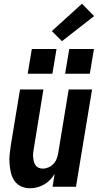

<svg xmlns="http://www.w3.org/2000/svg" viewBox="-20 -998 540 1026"><path d="M140 8Q115 8 93 -2Q71 -12 57.5 -31.5Q44 -51 38.5 -74.5Q33 -98 31 -123Q29 -148 31.5 -173Q34 -198 38 -223L87 -520H212L161 -206Q159 -194 157.5 -182Q156 -170 157 -158.5Q158 -147 160.5 -136Q163 -125 169.5 -115.5Q176 -106 186.5 -101.5Q197 -97 209 -97Q224 -97 239 -103.5Q254 -110 265.5 -122Q277 -134 282.5 -149Q288 -164 291 -179L347 -520H472L386 0H261L272 -69Q262 -52 247.5 -37Q233 -22 215.5 -12Q198 -2 178.5 3Q159 8 140 8ZM328 -604 350 -736H482L460 -604ZM128 -604 150 -736H282L260 -604ZM311 -778 257 -832 418 -978 483 -912Z"/></svg>

Font: Iosevka SS04 Extrabold
Style: Italic
Weight: 800
Italic angle: -9°
Monospace: yes
Designer: Belleve Invis
Foundry: Belleve Invis
Version: Version 19.0.0; ttfautohint (v1.8.4)